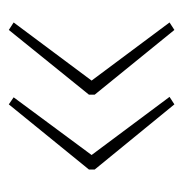

<svg xmlns="http://www.w3.org/2000/svg" viewBox="-10 -497 416 436"><g transform="rotate(-90 198.0 -279.0)"><path d="M31 -285V-272L179 -91L196 -102L64 -279L195 -456L179 -467ZM201 -285V-272L348 -91L365 -102L233 -279L365 -456L348 -467Z"/></g></svg>

Font: Noto Sans Gujarati UI SemiCondensed Thin
Style: Regular
Weight: 100
Width: 4
Designer: Jelle Bosma - Monotype Design Team, Universal Thirst
Foundry: Monotype Imaging Inc.
Version: Version 2.106